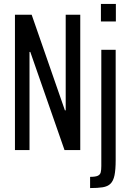

<svg xmlns="http://www.w3.org/2000/svg" viewBox="-20 -763 664 976"><path d="M56 0V-688H141L310 -202H314V-688H388V0H308L134 -499H130V0ZM493 -654V-743H569V-654ZM438 193V136Q465 136 477 130.5Q489 125 492 113Q495 101 495 81V-510H568V51Q568 100 562 128.5Q556 157 541.5 171Q527 185 502 189Q477 193 438 193Z"/></svg>

Font: Saira ExtraCondensed Medium
Style: Regular
Weight: 500
Width: 2
Designer: Hector Gatti with collaboration of the Omnibus-Type team
Foundry: Omnibus-Type
Version: Version 1.101